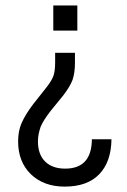

<svg xmlns="http://www.w3.org/2000/svg" viewBox="-20 -527 469 709"><path d="M93.8 116.2Q46.9 70.3 46.9 -4.9Q46.9 -43 59.6 -72.3Q66.4 -87.9 77.1 -105.5Q87.9 -123 103.5 -143.6L151.4 -204.1Q171.9 -230.5 177.7 -248Q183.6 -265.6 183.6 -296.9V-332H256.8V-295.9Q256.8 -257.8 248 -232.4Q239.3 -208 212.9 -173.8L166 -116.2Q153.3 -99.6 144 -85Q134.8 -70.3 129.9 -58.6Q126 -46.9 123 -33.2Q120.1 -19.5 120.1 -4.9Q120.1 43 146.5 69.3Q172.9 95.7 220.7 95.7Q318.4 95.7 319.3 -12.7H391.6Q390.6 71.3 345.7 117.2Q301.8 162.1 218.8 162.1Q141.6 162.1 93.8 116.2ZM176.8 -506.8H265.6V-414.1H176.8Z"/></svg>

Font: Dinish
Style: Regular
Weight: 400
Designer: Bert Driehuis
Foundry: Playbeing
Version: Version 3.006; git-39231f3c-release